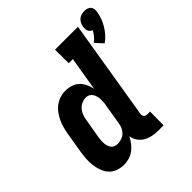

<svg xmlns="http://www.w3.org/2000/svg" viewBox="-204 -930 1095 1095"><g transform="rotate(-45 344.0 -382.5)"><path d="M591 -560 549 -606Q564 -617 575.5 -631Q587 -645 596 -661Q589 -664 582.5 -669.5Q576 -675 573 -682.5Q570 -690 570 -698.5Q570 -707 571 -715Q573 -727 578.5 -738.5Q584 -750 593.5 -758Q603 -766 615 -769.5Q627 -773 639 -773Q651 -773 662 -769.5Q673 -766 679.5 -758Q686 -750 687.5 -738.5Q689 -727 687 -715Q683 -693 675 -671.5Q667 -650 655 -630Q643 -610 627 -592Q611 -574 591 -560ZM181 8Q154 8 130 -0.5Q106 -9 89.5 -27Q73 -45 64.5 -68.5Q56 -92 52.5 -117.5Q49 -143 51 -169.5Q53 -196 57 -222L77 -343Q81 -365 86.5 -386Q92 -407 101.5 -427.5Q111 -448 124.5 -467Q138 -486 156.5 -500Q175 -514 196.5 -521Q218 -528 239 -528Q263 -528 286 -521Q309 -514 325 -498.5Q341 -483 351 -462.5Q361 -442 365 -419L399 -625H366L365 -735H550L451 -133Q450 -127 451 -121Q452 -115 455.5 -110.5Q459 -106 465 -104Q471 -102 477 -102H499L498 8H458Q433 8 409.5 3.5Q386 -1 366 -12.5Q346 -24 332.5 -43.5Q319 -63 316 -86Q306 -67 292.5 -49Q279 -31 261 -17.5Q243 -4 222 2Q201 8 181 8ZM239 -102Q254 -102 269.5 -107Q285 -112 297 -123Q309 -134 316 -149Q323 -164 325 -179L345 -300Q348 -313 349 -325.5Q350 -338 349.5 -350.5Q349 -363 346 -374.5Q343 -386 337 -396Q331 -406 320.5 -412Q310 -418 297 -418Q280 -418 263 -410.5Q246 -403 234.5 -389.5Q223 -376 216.5 -359Q210 -342 208 -325L187 -204Q186 -193 185 -181.5Q184 -170 185 -159Q186 -148 189.5 -137.5Q193 -127 199.5 -118.5Q206 -110 216.5 -106Q227 -102 239 -102Z"/></g></svg>

Font: Iosevka HT Extrabold Extended
Style: Italic
Weight: 800
Width: 7
Italic angle: -9°
Monospace: yes
Designer: Belleve Invis
Foundry: Belleve Invis
Version: Version 32.3.0; ttfautohint (v1.8.4)